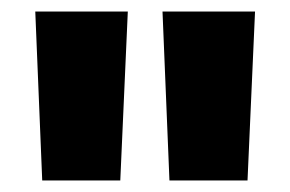

<svg xmlns="http://www.w3.org/2000/svg" viewBox="-20 -720 502 332"><path d="M41 -700H201L188 -408H53ZM261 -700H421L408 -408H273Z"/></svg>

Font: Montserrat Alternates ExtraBold
Style: Regular
Weight: 800
Designer: Julieta Ulanovsky
Foundry: Julieta Ulanovsky
Version: Version 7.200